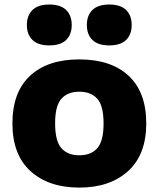

<svg xmlns="http://www.w3.org/2000/svg" viewBox="-20 -820 702 850"><path d="M331 10.5Q195.5 10.5 115.2 -62.2Q35 -135 35 -273.5Q35 -412 113 -484.5Q191 -557 331 -557Q471.5 -557 549.5 -484.5Q627.5 -412 627.5 -273.5Q627.5 -135.5 547 -62.5Q466.5 10.5 331 10.5ZM331 -132.5Q383 -132.5 410.8 -164Q438.5 -195.5 438.5 -273Q438.5 -352 410.5 -383Q382.5 -414 331 -414Q280 -414 252 -383Q224 -352 224 -274Q224 -195.5 251.8 -164Q279.5 -132.5 331 -132.5ZM464 -619Q414 -619 389.2 -643Q364.5 -667 364.5 -709.5Q364.5 -751.5 389.2 -775.8Q414 -800 464 -800Q513.5 -800 538.2 -775.8Q563 -751.5 563 -709.5Q563 -667 538.2 -643Q513.5 -619 464 -619ZM198 -619Q148.5 -619 123.8 -643Q99 -667 99 -709.5Q99 -751.5 123.8 -775.8Q148.5 -800 198 -800Q248 -800 272.8 -775.8Q297.5 -751.5 297.5 -709.5Q297.5 -667 272.8 -643Q248 -619 198 -619Z"/></svg>

Font: Encode Sans Semi Expanded ExtraBold
Style: Regular
Weight: 800
Width: 6
Designer: Multiple Designers
Foundry: Impallari Type
Version: Version 3.000; ttfautohint (v1.8.3) -l 8 -r 50 -G 200 -x 14 